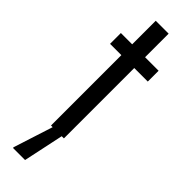

<svg xmlns="http://www.w3.org/2000/svg" viewBox="-287 -660 853 853"><g transform="rotate(45 139.0 -234.0)"><path d="M91 0V-442H20V-510H91V-658H172V-510H257V-442H172V0ZM42 190V185L104 -8H159V-3L118 190Z"/></g></svg>

Font: Saira Condensed Medium
Style: Regular
Weight: 500
Width: 3
Designer: Hector Gatti with collaboration of the Omnibus-Type team
Foundry: Omnibus-Type
Version: Version 1.101